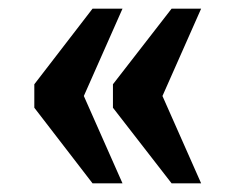

<svg xmlns="http://www.w3.org/2000/svg" viewBox="-20 -491 542 442"><path d="M375 -69H443L354 -270L443 -471H375L240 -297V-243ZM193 -69H262L173 -270L262 -471H193L59 -297V-243Z"/></svg>

Font: Noto Serif Myanmar Condensed ExtraBold
Style: Regular
Weight: 800
Width: 3
Designer: Ben Mitchell and the Monotype Design Team
Foundry: Monotype Imaging Inc.
Version: Version 2.106